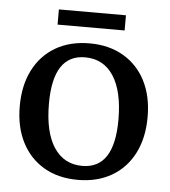

<svg xmlns="http://www.w3.org/2000/svg" viewBox="-47 -650 623 702"><g transform="rotate(5 264.0 -298.5)"><path d="M141.1 -606H387.2V-550.3H141.1ZM263.7 8.8Q191.9 8.8 139.4 -22Q86.9 -52.7 58.1 -108.9Q29.3 -165 29.3 -241.2Q29.3 -317.9 58.1 -374.3Q86.9 -430.7 139.6 -461.4Q192.4 -492.2 264.2 -492.2Q335.4 -492.2 388.2 -461.4Q440.9 -430.7 469.7 -374.8Q498.5 -318.8 498.5 -242.2Q498.5 -165.5 469.7 -109.1Q440.9 -52.7 388.2 -22Q335.4 8.8 263.7 8.8ZM275.9 -43.5Q393.1 -43.5 393.1 -223.1Q393.1 -327.6 356.4 -383.8Q319.8 -439.9 252 -439.9Q134.8 -439.9 134.8 -260.3Q134.8 -155.3 171.6 -99.4Q208.5 -43.5 275.9 -43.5Z"/></g></svg>

Font: Markazi Text Medium
Style: Regular
Weight: 500
Designer: Borna Izadpanah (Arabic designer), Fiona Ross (Arabic design director) and Florian Runge (Latin designer)
Foundry: Borna Izadpanah and Florian Runge
Version: Version 1.001